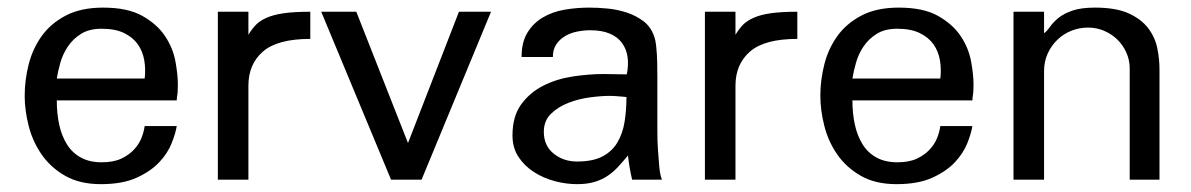

<svg xmlns="http://www.w3.org/2000/svg" viewBox="-20 -465 3083 497"><path d="M440.4 -246.1Q440.4 -236.3 439.9 -228.5Q439.5 -220.7 438.5 -215.8Q437.5 -210 437.5 -205.1H127Q127 -170.9 133.3 -142.1Q139.6 -113.3 153.3 -91.3Q167 -69.3 189.5 -57.1Q211.9 -44.9 243.2 -44.9Q273.4 -44.9 293.5 -54.2Q313.5 -63.5 326.7 -77.6Q339.8 -91.8 346.2 -107.9Q352.5 -124 354.5 -138.7H437.5Q434.6 -120.1 424.3 -94.2Q414.1 -68.4 392.1 -44.9Q370.1 -21.5 333.5 -4.9Q296.9 11.7 241.2 11.7Q186.5 11.7 148.9 -9.8Q111.3 -31.2 87.9 -64.9Q64.5 -98.6 54.2 -139.2Q43.9 -179.7 43.9 -216.8Q43.9 -257.8 54.2 -298.3Q64.5 -338.9 87.9 -371.6Q111.3 -404.3 150.4 -424.8Q189.5 -445.3 247.1 -445.3Q310.5 -445.3 348.6 -423.8Q386.7 -402.3 407.2 -371.6Q427.7 -340.8 434.1 -306.2Q440.4 -271.5 440.4 -246.1ZM354.5 -261.7Q357.4 -285.2 353.5 -308.6Q349.6 -332 336.9 -350.1Q324.2 -368.2 301.3 -379.4Q278.3 -390.6 243.2 -390.6Q210.9 -390.6 189.9 -377.4Q168.9 -364.3 155.8 -344.7Q142.6 -325.2 136.2 -302.7Q129.9 -280.3 127 -261.7Z M783.2 -364.3Q698.2 -364.3 660.6 -331.5Q623 -298.8 623 -243.2V0H543.9V-434.6H623V-375Q631.8 -389.6 642.1 -400.4Q652.3 -411.1 669.9 -418.9Q687.5 -426.8 714.4 -430.7Q741.2 -434.6 783.2 -434.6V-364.3Z M1071.3 0H992.2L811.5 -434.6H902.3L1036.1 -94.7L1168 -434.6H1251Z M1616.2 0Q1612.3 -16.6 1609.9 -31.2Q1607.4 -45.9 1605.5 -62.5Q1591.8 -45.9 1579.1 -32.2Q1566.4 -18.6 1551.3 -8.8Q1536.1 1 1517.6 6.3Q1499 11.7 1473.6 11.7Q1445.3 11.7 1416 3.9Q1386.7 -3.9 1362.3 -19.5Q1337.9 -35.2 1322.3 -58.6Q1306.6 -82 1306.6 -114.3Q1306.6 -164.1 1329.1 -194.8Q1351.6 -225.6 1386.2 -243.2Q1420.9 -260.7 1462.9 -267.1Q1504.9 -273.4 1543 -273.4Q1558.6 -273.4 1572.8 -272.9Q1586.9 -272.5 1602.5 -272.5Q1607.4 -296.9 1604.5 -317.4Q1601.6 -337.9 1590.3 -353.5Q1579.1 -369.1 1558.6 -377.9Q1538.1 -386.7 1507.8 -386.7Q1491.2 -386.7 1474.1 -383.3Q1457 -379.9 1442.9 -371.6Q1428.7 -363.3 1419.9 -350.1Q1411.1 -336.9 1411.1 -317.4H1330.1Q1330.1 -355.5 1345.2 -380.4Q1360.4 -405.3 1385.3 -419.9Q1410.2 -434.6 1441.4 -439.9Q1472.7 -445.3 1504.9 -445.3Q1527.3 -445.3 1552.7 -442.9Q1578.1 -440.4 1602.1 -432.6Q1626 -424.8 1645 -410.6Q1664.1 -396.5 1672.9 -372.1Q1676.8 -362.3 1678.7 -343.8Q1680.7 -325.2 1681.2 -304.7Q1681.6 -284.2 1681.6 -264.6Q1681.6 -246.1 1681.6 -234.4V-158.2Q1681.6 -143.6 1681.6 -122.1Q1681.6 -100.6 1683.1 -78.1Q1684.6 -55.7 1686.5 -34.2Q1688.5 -12.7 1693.4 0ZM1601.6 -213.9Q1590.8 -214.8 1579.6 -215.8Q1568.4 -216.8 1557.6 -216.8Q1536.1 -216.8 1506.8 -212.9Q1477.5 -209 1451.2 -198.7Q1424.8 -188.5 1406.2 -170.4Q1387.7 -152.3 1387.7 -124Q1387.7 -87.9 1413.1 -67.4Q1438.5 -46.9 1473.6 -46.9Q1514.6 -46.9 1539.6 -60.1Q1564.5 -73.2 1578.1 -96.2Q1591.8 -119.1 1596.7 -149.4Q1601.6 -179.7 1601.6 -213.9Z M2043.9 -364.3Q1959 -364.3 1921.4 -331.5Q1883.8 -298.8 1883.8 -243.2V0H1804.7V-434.6H1883.8V-375Q1892.6 -389.6 1902.8 -400.4Q1913.1 -411.1 1930.7 -418.9Q1948.2 -426.8 1975.1 -430.7Q2002 -434.6 2043.9 -434.6V-364.3Z M2500 -246.1Q2500 -236.3 2499.5 -228.5Q2499 -220.7 2498 -215.8Q2497.1 -210 2497.1 -205.1H2186.5Q2186.5 -170.9 2192.9 -142.1Q2199.2 -113.3 2212.9 -91.3Q2226.6 -69.3 2249 -57.1Q2271.5 -44.9 2302.7 -44.9Q2333 -44.9 2353 -54.2Q2373 -63.5 2386.2 -77.6Q2399.4 -91.8 2405.8 -107.9Q2412.1 -124 2414.1 -138.7H2497.1Q2494.1 -120.1 2483.9 -94.2Q2473.6 -68.4 2451.7 -44.9Q2429.7 -21.5 2393.1 -4.9Q2356.4 11.7 2300.8 11.7Q2246.1 11.7 2208.5 -9.8Q2170.9 -31.2 2147.5 -64.9Q2124 -98.6 2113.8 -139.2Q2103.5 -179.7 2103.5 -216.8Q2103.5 -257.8 2113.8 -298.3Q2124 -338.9 2147.5 -371.6Q2170.9 -404.3 2210 -424.8Q2249 -445.3 2306.6 -445.3Q2370.1 -445.3 2408.2 -423.8Q2446.3 -402.3 2466.8 -371.6Q2487.3 -340.8 2493.7 -306.2Q2500 -271.5 2500 -246.1ZM2414.1 -261.7Q2417 -285.2 2413.1 -308.6Q2409.2 -332 2396.5 -350.1Q2383.8 -368.2 2360.8 -379.4Q2337.9 -390.6 2302.7 -390.6Q2270.5 -390.6 2249.5 -377.4Q2228.5 -364.3 2215.3 -344.7Q2202.1 -325.2 2195.8 -302.7Q2189.5 -280.3 2186.5 -261.7Z M2904.3 0V-288.1Q2904.3 -309.6 2895.5 -329.1Q2886.7 -348.6 2872.1 -362.8Q2857.4 -377 2837.9 -385.3Q2818.4 -393.6 2796.9 -393.6Q2773.4 -393.6 2752.9 -385.3Q2732.4 -377 2716.8 -361.8Q2701.2 -346.7 2691.9 -326.2Q2682.6 -305.7 2682.6 -281.2V0H2603.5V-434.6H2682.6V-378.9Q2690.4 -384.8 2698.2 -396Q2706.1 -407.2 2719.7 -418.5Q2733.4 -429.7 2755.9 -437.5Q2778.3 -445.3 2814.5 -445.3Q2868.2 -445.3 2900.9 -430.7Q2933.6 -416 2951.7 -392.6Q2969.7 -369.1 2975.6 -340.8Q2981.4 -312.5 2981.4 -285.2V0Z"/></svg>

Font: Padauk GrcRegTest
Style: Regular
Weight: 500
Designer: Debbi Hosken
Foundry: SIL
Version: Version 2.0